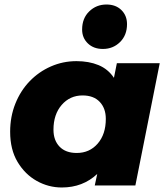

<svg xmlns="http://www.w3.org/2000/svg" viewBox="-20 -822 735 851"><path d="M254 9Q195 9 143 -20Q91 -49 58 -104Q25 -159 25 -238Q25 -305 48 -362.5Q71 -420 111.5 -462Q152 -504 205.5 -527.5Q259 -551 319 -551Q374 -551 416.5 -533.5Q459 -516 485 -477L498 -542H688L580 0H400L411 -51Q347 9 254 9ZM320 -144Q377 -144 413 -185.5Q449 -227 449 -295Q449 -342 422 -370.5Q395 -399 346 -399Q290 -399 253.5 -357Q217 -315 217 -247Q217 -200 244 -172Q271 -144 320 -144ZM436 -605Q395 -605 369.5 -629.5Q344 -654 344 -691Q344 -741 375.5 -771.5Q407 -802 452 -802Q493 -802 518 -777.5Q543 -753 543 -715Q543 -666 512 -635.5Q481 -605 436 -605Z"/></svg>

Font: Montserrat ExtraBold
Style: Italic
Weight: 800
Italic angle: -11.3°
Designer: Julieta Ulanovsky
Foundry: Julieta Ulanovsky
Version: Version 9.000; ttfautohint (v1.8.4.7-5d5b)